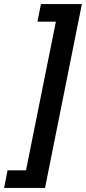

<svg xmlns="http://www.w3.org/2000/svg" viewBox="-59 -780 420 938"><path d="M141 -760H341L161 138H-39L-22 52H68L214 -674H124Z"/></svg>

Font: IBM Plex Sans SemiBold
Style: Italic
Weight: 600
Italic angle: -11.31°
Designer: Mike Abbink, Paul van der Laan, Pieter van Rosmalen
Foundry: Bold Monday
Version: Version 3.201